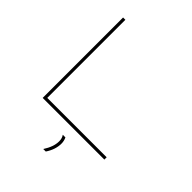

<svg xmlns="http://www.w3.org/2000/svg" viewBox="-255 -831 1182 1182"><g transform="rotate(45 335.5 -240.0)"><path d="M112 0V-700H132V-20H649V0ZM337 220Q373 165 373 117Q373 91 360 73H383Q393 94 393 117Q393 169 359 220Z"/></g></svg>

Font: Georama Extended Thin
Style: Regular
Weight: 100
Width: 7
Designer: Jean-Baptiste Levee
Foundry: Production Type
Version: Version 1.000